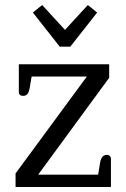

<svg xmlns="http://www.w3.org/2000/svg" viewBox="-20 -745 504 765"><path d="M111 -695 148 -725 239 -626 330 -725 367 -695 260 -559H218ZM42 -54 326 -440H106L98 -393Q95 -377 89 -370Q83 -363 71 -363Q64 -363 59.5 -367Q55 -371 55 -378V-489H415V-435L132 -49H371L379 -98Q382 -113 388.5 -120.5Q395 -128 406 -128Q413 -128 417.5 -123.5Q422 -119 422 -112V0H42Z"/></svg>

Font: Maitree
Style: Regular
Weight: 400
Designer: CadsonDemak Team
Foundry: CadsonDemak
Version: Version 1.000